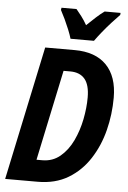

<svg xmlns="http://www.w3.org/2000/svg" viewBox="-61 -976 679 1020"><g transform="rotate(5 278.5 -466.0)"><path d="M6 0 157 -714H314Q425 -714 484 -653.5Q543 -593 543 -480Q543 -391 521.5 -306Q500 -221 455 -151.5Q410 -82 341.5 -41Q273 0 179 0ZM194 -116Q249 -116 289.5 -150Q330 -184 355.5 -238Q381 -292 393 -353Q405 -414 405 -469Q405 -536 378.5 -567.5Q352 -599 301 -599H265L163 -116ZM287 -772Q281 -793 270 -820Q259 -847 246.5 -873.5Q234 -900 223 -920L225 -932H305Q317 -918 333 -897Q349 -876 363 -851Q389 -876 411.5 -896.5Q434 -917 455 -932H540L539 -921Q522 -904 497 -876.5Q472 -849 449 -820.5Q426 -792 412 -772Z"/></g></svg>

Font: Noto Sans Condensed
Style: Bold Italic
Weight: 700
Width: 3
Italic angle: -12°
Designer: Monotype Design Team
Foundry: Monotype Imaging Inc.
Version: Version 2.013; ttfautohint (v1.8.4.7-5d5b)